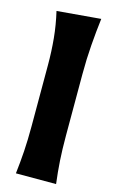

<svg xmlns="http://www.w3.org/2000/svg" viewBox="-128 -891 570 942"><g transform="rotate(15 157.0 -420.0)"><path d="M55.3 0H259.3Q251.8 -59.7 248.2 -116.1Q244.6 -172.5 244.6 -242.4V-554.4Q244.6 -631.8 250.1 -702.9Q255.5 -773.9 263.7 -840.2L41.5 -821.1Q57.1 -754.2 63.4 -688.5Q69.7 -622.7 69.7 -554.4V-242.4Q69.7 -172.5 66 -116.1Q62.3 -59.7 55.3 0Z"/></g></svg>

Font: Pinar FD VF
Style: Regular
Weight: 300
Designer: Amin Abedi
Version: Version 2.000